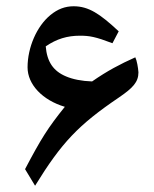

<svg xmlns="http://www.w3.org/2000/svg" viewBox="-20 -731 491 613"><path d="M92 -138C177 -276 230 -332 360 -420C404 -450 422 -469 422 -500C421 -515 417 -538 412 -548C363 -526 323 -505 274 -471C241 -472 212 -478 191 -487C150 -504 130 -534 126 -583C161 -607 195 -617 235 -617C265 -617 284 -614 339 -593L359 -631C299 -687 263 -711 215 -711C188 -711 164 -702 141 -683C97 -647 68 -579 68 -516C68 -461 116 -411 187 -390C133 -323 111 -288 60 -191Z"/></svg>

Font: Noto Naskh Arabic UI Medium
Style: Regular
Weight: 500
Designer: Monotype Design Team, David Williams, Mohamad Dakak and Nizar Qandah
Foundry: Monotype Imaging Inc.
Version: Version 2.014